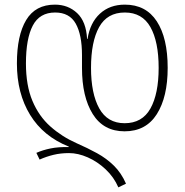

<svg xmlns="http://www.w3.org/2000/svg" viewBox="-20 -559 797 829"><path d="M491 250Q472 206 436.5 172.5Q401 139 359 120.5Q317 102 278 102Q242 102 211 109.5Q180 117 151 130L137 101Q164 89 198 82Q232 75 277 76V74Q167 30 110 -63Q53 -156 53 -285Q53 -406 93 -472.5Q133 -539 217 -539Q274 -539 313 -502.5Q352 -466 356 -391H358Q369 -461 411.5 -500Q454 -539 519 -539Q610 -539 657 -467Q704 -395 704 -266Q704 -140 657 -66Q610 8 518 8Q427 8 380.5 -66.5Q334 -141 334 -266V-321Q334 -409 307 -457Q280 -505 218 -505Q151 -505 121.5 -448.5Q92 -392 92 -285Q92 -190 120 -123.5Q148 -57 197.5 -13Q247 31 310 59Q358 80 399 102.5Q440 125 472 156.5Q504 188 524 234ZM518 -27Q594 -27 629.5 -90.5Q665 -154 665 -266Q665 -379 629.5 -442Q594 -505 519 -505Q443 -505 408 -442Q373 -379 373 -266Q373 -155 408.5 -91Q444 -27 518 -27Z"/></svg>

Font: Noto Sans Georgian SemiCondensed ExtraLight
Style: Regular
Weight: 200
Width: 4
Designer: Monotype Design Team, Akaki Razmadze
Foundry: Google LLC
Version: Version 2.005; ttfautohint (v1.8.4.7-5d5b)